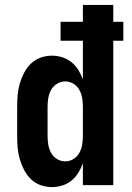

<svg xmlns="http://www.w3.org/2000/svg" viewBox="-20 -755 540 783"><path d="M192 8Q168 8 145.5 0Q123 -8 106 -24.5Q89 -41 78 -62.5Q67 -84 60.5 -106.5Q54 -129 52 -152.5Q50 -176 50 -200V-320Q50 -344 52 -367.5Q54 -391 60.5 -413.5Q67 -436 78 -457.5Q89 -479 106 -495.5Q123 -512 145.5 -520Q168 -528 192 -528Q213 -528 234 -521.5Q255 -515 271.5 -501.5Q288 -488 299.5 -469.5Q311 -451 318 -431V-589H227V-666H318V-735H442V-666H483V-589H442V0H318V-89Q311 -69 299.5 -50.5Q288 -32 271.5 -18.5Q255 -5 234 1.5Q213 8 192 8ZM246 -97Q264 -97 279.5 -106.5Q295 -116 303.5 -131.5Q312 -147 315 -164.5Q318 -182 318 -200V-320Q318 -338 315 -355.5Q312 -373 303.5 -388.5Q295 -404 279.5 -413.5Q264 -423 246 -423Q228 -423 212.5 -413.5Q197 -404 188.5 -388.5Q180 -373 177 -355.5Q174 -338 174 -320V-200Q174 -182 177 -164.5Q180 -147 188.5 -131.5Q197 -116 212.5 -106.5Q228 -97 246 -97Z"/></svg>

Font: Iosevka Extrabold
Style: Regular
Weight: 800
Monospace: yes
Designer: Belleve Invis
Foundry: Belleve Invis
Version: Version 32.5.0; ttfautohint (v1.8.4)